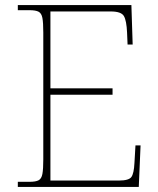

<svg xmlns="http://www.w3.org/2000/svg" viewBox="-20 -734 622 754"><path d="M50 0V-20H96Q120 -20 131.5 -26Q143 -32 146.5 -51Q150 -70 150 -108V-606Q150 -645 146.5 -663.5Q143 -682 131.5 -688Q120 -694 96 -694H50V-714H496L501 -559H481L479 -606Q477 -653 466.5 -671Q456 -689 415 -689H178V-387H422V-362H178V-25H447Q486 -25 496 -39Q506 -53 508 -94L512 -163H532L525 0Z"/></svg>

Font: Noto Serif Thin
Style: Regular
Weight: 100
Designer: Monotype Design Team
Foundry: Monotype Imaging Inc.
Version: Version 2.015